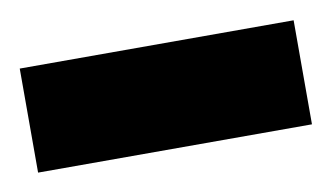

<svg xmlns="http://www.w3.org/2000/svg" viewBox="-46 -734 392 227"><g transform="rotate(-10 150.5 -620.5)"><path d="M-14.4 -682.5H314.4V-557.6H-14.4Z"/></g></svg>

Font: Oak Sans Light
Style: Regular
Weight: 400
Designer: Erik Kennedy, Walven
Foundry: Erik Kennedy, Walven
Version: Version 1.100;Glyphs 3.1.2 (3151)